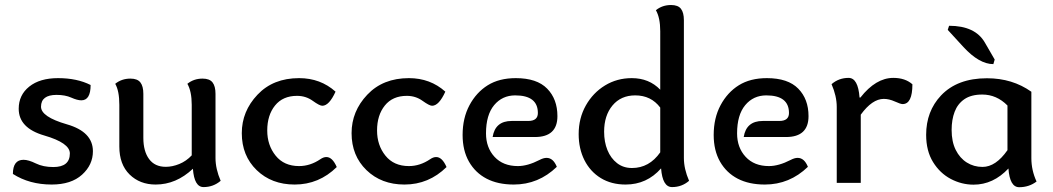

<svg xmlns="http://www.w3.org/2000/svg" viewBox="-20 -740 4263 777"><path d="M189 6.8Q99.1 6.8 32.2 -36.1Q32.2 -93.3 75.2 -93.3Q95.2 -93.3 125 -78.6Q154.8 -64 195.8 -64Q262.7 -64 262.7 -119.1Q262.7 -161.6 159.2 -191.7Q55.7 -221.7 55.7 -299.8Q55.7 -355.5 98.4 -389.6Q141.1 -423.8 214.8 -423.8Q292 -423.8 346.7 -396Q346.7 -334 309.1 -334Q293 -334 268.3 -345Q243.7 -356 209 -356Q146 -356 146 -308.1Q146 -267.1 251 -236.8Q356 -206.5 356 -127.9Q356 -72.8 312 -33Q268.1 6.8 189 6.8Z M803.7 17.1Q766.1 17.1 760.7 -57.1Q692.9 6.8 609.9 6.8Q545.9 6.8 504.4 -33.9Q462.9 -74.7 462.9 -147V-315.9Q462.9 -372.1 446.3 -400.9Q472.2 -421.9 507.8 -421.9Q536.1 -421.9 548.1 -406.5Q560.1 -391.1 560.1 -360.4V-182.1Q560.1 -127.9 583.3 -96.4Q606.4 -64.9 650.9 -64.9Q677.7 -64.9 705.8 -76.4Q733.9 -87.9 755.9 -111.3V-315.9Q755.9 -370.1 738.3 -400.9Q764.2 -421.9 799.8 -421.9Q828.1 -421.9 840.1 -406.5Q852.1 -391.1 852.1 -360.4V-100.6Q852.1 -56.6 873 -8.3Q843.3 17.1 803.7 17.1Z M1172.4 6.8Q1079.1 6.8 1018.8 -51.5Q958.5 -109.9 958.5 -201.2Q958.5 -289.6 1022 -356.7Q1085.4 -423.8 1190.4 -423.8Q1276.9 -423.8 1337.9 -369.1Q1312 -312 1284.2 -312Q1273.4 -312 1245.6 -332Q1217.8 -352.1 1182.1 -352.1Q1124.5 -352.1 1093 -313Q1061.5 -273.9 1061.5 -211.9Q1061.5 -152.3 1095.5 -110.1Q1129.4 -67.9 1190.4 -67.9Q1235.4 -67.9 1276.4 -95.7Q1289.1 -104.5 1300.8 -104.5Q1325.2 -104.5 1342.8 -64Q1271 6.8 1172.4 6.8Z M1616.7 6.8Q1523.4 6.8 1463.1 -51.5Q1402.8 -109.9 1402.8 -201.2Q1402.8 -289.6 1466.3 -356.7Q1529.8 -423.8 1634.8 -423.8Q1721.2 -423.8 1782.2 -369.1Q1756.3 -312 1728.5 -312Q1717.8 -312 1689.9 -332Q1662.1 -352.1 1626.5 -352.1Q1568.8 -352.1 1537.4 -313Q1505.9 -273.9 1505.9 -211.9Q1505.9 -152.3 1539.8 -110.1Q1573.7 -67.9 1634.8 -67.9Q1679.7 -67.9 1720.7 -95.7Q1733.4 -104.5 1745.1 -104.5Q1769.5 -104.5 1787.1 -64Q1715.3 6.8 1616.7 6.8Z M2059.1 6.8Q1995.1 6.8 1949.5 -16.8Q1903.8 -40.5 1877.9 -85.7Q1852.1 -130.9 1852.1 -193.8Q1852.1 -262.2 1879.9 -314.2Q1907.7 -366.2 1953.9 -395Q2000 -423.8 2067.4 -423.8Q2152.8 -423.8 2194.3 -381.3Q2235.8 -338.9 2235.8 -270Q2235.8 -185.5 2145 -185.5H1973.6Q1983.9 -250.5 2050.8 -250.5H2117.7Q2156.7 -250.5 2156.7 -282.7Q2156.7 -354 2064.9 -354Q2012.7 -354 1979.7 -314.5Q1946.8 -274.9 1946.8 -200.2Q1946.8 -142.6 1981.4 -105.2Q2016.1 -67.9 2075.7 -67.9Q2115.2 -67.9 2163.6 -92.8Q2179.2 -101.1 2191.9 -101.1Q2218.8 -101.1 2233.4 -64.9Q2159.2 6.8 2059.1 6.8Z M2537.6 -60.1Q2607.4 -60.1 2651.9 -123.5V-304.7Q2614.7 -354 2550.8 -354Q2492.7 -354 2458.7 -313.2Q2424.8 -272.5 2424.8 -207Q2424.8 -165.5 2438.2 -132.6Q2451.7 -99.6 2477.1 -79.8Q2502.4 -60.1 2537.6 -60.1ZM2699.7 17.1Q2661.1 17.1 2655.3 -58.6Q2597.7 6.8 2511.7 6.8Q2454.1 6.8 2411.4 -19.3Q2368.7 -45.4 2345.2 -91.8Q2321.8 -138.2 2321.8 -197.3Q2321.8 -261.7 2350.8 -313.2Q2379.9 -364.7 2428.5 -394.3Q2477.1 -423.8 2536.6 -423.8Q2606.9 -423.8 2651.9 -377V-613.8Q2651.9 -668 2634.3 -698.7Q2660.2 -719.7 2695.8 -719.7Q2724.1 -719.7 2735.8 -704.3Q2747.6 -689 2747.6 -658.2V-100.6Q2747.6 -56.6 2768.6 -8.3Q2739.3 17.1 2699.7 17.1Z M3075.2 6.8Q3011.2 6.8 2965.6 -16.8Q2919.9 -40.5 2894 -85.7Q2868.2 -130.9 2868.2 -193.8Q2868.2 -262.2 2896 -314.2Q2923.8 -366.2 2970 -395Q3016.1 -423.8 3083.5 -423.8Q3168.9 -423.8 3210.4 -381.3Q3252 -338.9 3252 -270Q3252 -185.5 3161.1 -185.5H2989.7Q3000 -250.5 3066.9 -250.5H3133.8Q3172.9 -250.5 3172.9 -282.7Q3172.9 -354 3081.1 -354Q3028.8 -354 2995.8 -314.5Q2962.9 -274.9 2962.9 -200.2Q2962.9 -142.6 2997.6 -105.2Q3032.2 -67.9 3091.8 -67.9Q3131.3 -67.9 3179.7 -92.8Q3195.3 -101.1 3208 -101.1Q3234.9 -101.1 3249.5 -64.9Q3175.3 6.8 3075.2 6.8Z M3463.4 0H3366.2V-307.1Q3366.2 -351.1 3345.2 -399.4Q3374.5 -424.8 3414.1 -424.8Q3452.6 -424.8 3458.5 -345.2H3461.9Q3524.4 -424.8 3595.2 -424.8Q3643.1 -424.8 3672.4 -398.9Q3672.4 -318.8 3632.8 -318.8Q3624.5 -318.8 3601.3 -329.3Q3578.1 -339.8 3556.6 -339.8Q3509.8 -339.8 3463.4 -275.9Z M4104.5 17.6Q4066.4 17.6 4061 -58.1Q3999.5 7.3 3919.9 7.3Q3871.6 7.3 3827.6 -15.9Q3783.7 -39.1 3755.9 -84.2Q3728 -129.4 3728 -194.3Q3728 -289.6 3788.1 -353.5Q3854 -423.3 3974.1 -423.3Q4077.1 -423.3 4153.8 -368.7V-100.1Q4153.8 -50.8 4174.8 -5.4Q4144.5 17.6 4104.5 17.6ZM3956.1 -64.5Q4009.8 -64.5 4057.1 -132.3V-313Q4013.2 -357.4 3955.1 -357.4Q3910.2 -357.4 3882.8 -338.6Q3855.5 -319.8 3843.3 -287.6Q3831.1 -255.4 3831.1 -214.4Q3831.1 -166.5 3847.7 -133.3Q3864.3 -100.1 3892.6 -82.3Q3920.9 -64.5 3956.1 -64.5ZM4000 -480.5Q3942.9 -480.5 3878.9 -549.8L3815.4 -619.1L3820.8 -635.7Q3926.8 -635.7 3965.8 -567.4L4005.4 -499Z"/></svg>

Font: Bainsley
Style: Regular
Weight: 400
Designer: Paul James MIller
Foundry: High-Logic / Made with FontCreator
Version: Version 1.411;March 28, 2021;FontCreator 13.0.0.2683 64-bit